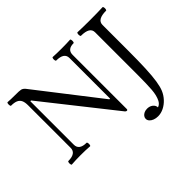

<svg xmlns="http://www.w3.org/2000/svg" viewBox="-178 -948 1434 1434"><g transform="rotate(-45 539.0 -231.0)"><path d="M607.9 0 172.4 -550.3H164.6V-90.8Q164.6 -62.5 184.1 -48.1Q203.6 -33.7 242.2 -33.7Q246.6 -33.7 248.3 -24.4Q250 -15.1 248.3 -5.9Q246.6 3.4 242.2 3.4Q197.3 0 146 0Q94.7 0 49.8 3.4Q45.4 3.4 43.5 -5.9Q41.5 -15.1 43.5 -24.4Q45.4 -33.7 49.8 -33.7Q90.3 -33.7 110.8 -48.1Q131.3 -62.5 131.3 -90.8V-542Q131.3 -573.7 122.1 -592.5Q112.8 -611.3 92.8 -619.9Q72.8 -628.4 39.6 -628.4Q35.2 -628.4 33.4 -637.7Q31.7 -647 33.4 -656.2Q35.2 -665.5 39.6 -665.5Q70.3 -663.1 112.3 -663.1Q138.2 -663.1 154.1 -662.4Q169.9 -661.6 177.7 -659.7L178.7 -659.2Q186 -657.2 193.1 -652.1Q200.2 -647 206.5 -639.2L592.3 -142.6H599.6V-571.8Q599.6 -628.4 516.1 -628.4Q511.7 -628.4 509.8 -637.7Q507.8 -647 509.8 -656.2Q511.7 -665.5 516.1 -665.5Q554.7 -663.1 607.9 -663.1Q661.6 -663.1 699.2 -665.5Q703.6 -665.5 705.3 -656.2Q707 -647 705.3 -637.7Q703.6 -628.4 699.2 -628.4Q632.8 -628.4 632.8 -571.8V0Q632.8 4.9 630.6 7.6Q628.4 10.3 624.5 10.3Q620.1 10.3 615.5 7.3Q610.8 4.4 607.9 0ZM680.7 152.3Q680.7 139.6 688.7 128.9Q696.8 118.2 710.7 111.8Q724.6 105.5 741.7 105.5Q763.7 105.5 780.8 115.7Q797.9 126 803.7 142.6Q809.6 159.2 800.3 176.8L784.7 159.2Q824.7 159.2 843.3 123.3Q861.8 87.4 866.2 31.2Q870.6 -24.9 870.6 -127V-572.3Q870.6 -600.6 847.4 -614.5Q824.2 -628.4 777.8 -628.4Q773.4 -628.4 771.5 -637.7Q769.5 -647 771.5 -656.2Q773.4 -665.5 777.8 -665.5Q833 -663.1 910.2 -663.1Q987.8 -663.1 1042.5 -665.5Q1046.9 -665.5 1048.8 -656.2Q1050.8 -647 1048.8 -637.7Q1046.9 -628.4 1042.5 -628.4Q948.7 -628.4 948.7 -572.3V-309.6Q948.7 -191.9 945.3 -115Q941.9 -38.1 934.3 10.5Q926.8 59.1 914.1 89.8Q900.4 122.1 876.2 148.2Q852.1 174.3 821.8 189.5Q791.5 204.6 760.3 204.6Q738.3 204.6 720.2 197.8Q702.1 190.9 691.4 179Q680.7 167 680.7 152.3Z"/></g></svg>

Font: Junicode Two Beta VF
Style: Regular
Weight: 400
Designer: Peter S. Baker
Foundry: Briery Creek Software
Version: Version 1.031 beta; ttfautohint (v1.8.1.43-b0c9)